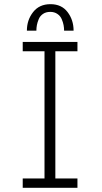

<svg xmlns="http://www.w3.org/2000/svg" viewBox="-20 -901 490 921"><path d="M109 -754Q109 -805 138.8 -843Q168.5 -881 222 -881Q275.5 -881 304.2 -843Q333 -805 333 -754H287.5Q287.5 -767 285 -780.5Q282.5 -794 276 -809.2Q269.5 -824.5 255.2 -834.2Q241 -844 221 -844Q200.5 -844 186.2 -834.2Q172 -824.5 165.8 -809.2Q159.5 -794 157 -780.8Q154.5 -767.5 154.5 -754ZM351.5 -655H245.5V-45H351.5V0H89V-45H193.5V-655H89V-700H351.5Z"/></svg>

Font: League Mono Condensed UltraLight
Style: Regular
Weight: 200
Width: 1
Designer: Tyler Finck
Foundry: The League of Moveable Type / Tyler Finck
Version: Version 2.210